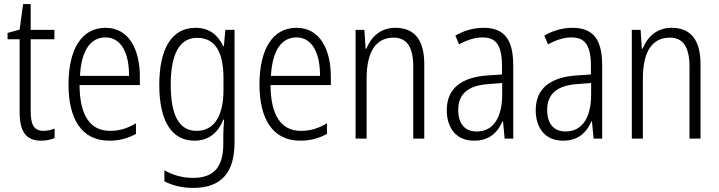

<svg xmlns="http://www.w3.org/2000/svg" viewBox="-20 -678 3517 939"><path d="M192 -38C146 -38 130 -70 130 -133V-486H246V-532H130V-658H93L76 -533L17 -517V-486H76V-130C76 -35 107 10 180 10C207 10 229 5 247 -3V-49C233 -43 212 -38 192 -38Z M496 -542C377 -542 315 -434 315 -264C315 -99 378 10 514 10C565 10 606 -2 645 -23V-75C601 -49 563 -38 518 -38C420 -38 370 -115 369 -262H664V-303C664 -434 612 -542 496 -542ZM496 -495C576 -495 612 -412 611 -307H371C378 -432 423 -495 496 -495Z M936 -542C820 -542 759 -440 759 -263C759 -82 822 10 931 10C1000 10 1048 -29 1072 -93H1076C1073 -60 1072 -31 1072 -4V27C1072 140 1024 192 925 192C872 192 827 179 784 155V209C824 229 869 241 925 241C1066 241 1127 162 1127 19V-532H1082L1075 -452H1072C1046 -506 1005 -542 936 -542ZM944 -493C1036 -493 1073 -418 1073 -294V-237C1073 -125 1036 -38 941 -38C858 -38 815 -111 815 -263C815 -407 854 -493 944 -493Z M1430 -542C1311 -542 1249 -434 1249 -264C1249 -99 1312 10 1448 10C1499 10 1540 -2 1579 -23V-75C1535 -49 1497 -38 1452 -38C1354 -38 1304 -115 1303 -262H1598V-303C1598 -434 1546 -542 1430 -542ZM1430 -495C1510 -495 1546 -412 1545 -307H1305C1312 -432 1357 -495 1430 -495Z M1913 -542C1840 -542 1794 -496 1772 -440H1768L1762 -532H1719V0H1773V-294C1773 -429 1821 -494 1905 -494C1968 -494 2001 -450 2001 -353V0H2055V-363C2055 -486 2005 -542 1913 -542Z M2345 -542C2296 -542 2248 -528 2207 -504L2225 -461C2267 -484 2305 -495 2340 -495C2406 -495 2435 -457 2435 -355V-314L2364 -309C2236 -300 2165 -245 2165 -139C2165 -55 2209 10 2298 10C2374 10 2413 -30 2438 -85H2440L2448 0H2490V-359C2490 -485 2446 -542 2345 -542ZM2370 -267 2436 -272V-216C2436 -105 2394 -35 2311 -35C2255 -35 2221 -71 2221 -140C2221 -219 2269 -260 2370 -267Z M2780 -542C2731 -542 2683 -528 2642 -504L2660 -461C2702 -484 2740 -495 2775 -495C2841 -495 2870 -457 2870 -355V-314L2799 -309C2671 -300 2600 -245 2600 -139C2600 -55 2644 10 2733 10C2809 10 2848 -30 2873 -85H2875L2883 0H2925V-359C2925 -485 2881 -542 2780 -542ZM2805 -267 2871 -272V-216C2871 -105 2829 -35 2746 -35C2690 -35 2656 -71 2656 -140C2656 -219 2704 -260 2805 -267Z M3264 -542C3191 -542 3145 -496 3123 -440H3119L3113 -532H3070V0H3124V-294C3124 -429 3172 -494 3256 -494C3319 -494 3352 -450 3352 -353V0H3406V-363C3406 -486 3356 -542 3264 -542Z"/></svg>

Font: Noto Sans Thai Looped Condensed Light
Style: Regular
Weight: 300
Width: 3
Designer: Sasikarn Vongin, Ben Mitchell
Foundry: The Fontpad Ltd
Version: Version 1.001